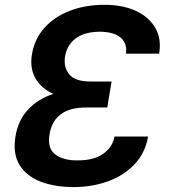

<svg xmlns="http://www.w3.org/2000/svg" viewBox="-20 -757 697 787"><path d="M198.7 -372.1Q149.4 -394.5 125.5 -435.8Q101.6 -477.1 110.8 -533.2Q121.1 -597.2 162.1 -642.8Q203.1 -688.5 266.6 -712.9Q330.1 -737.3 408.2 -737.3Q482.9 -737.3 536.9 -712.4Q590.8 -687.5 616.7 -642.3Q642.6 -597.2 632.3 -537.1H496.1Q502.4 -578.1 475.1 -602.3Q447.8 -626.5 389.2 -627Q326.2 -626.5 290.3 -599.6Q254.4 -572.8 246.6 -525.4Q239.7 -482.9 263.2 -452.9Q286.6 -422.9 351.6 -422.9H437.5L425.3 -350.6L419.9 -316.4H335Q201.7 -317.4 183.1 -207Q173.3 -148.9 206.3 -124Q239.3 -99.1 297.4 -99.6Q365.7 -99.1 404.1 -127.4Q442.4 -155.8 449.2 -197.3H586.9Q575.2 -129.4 531.2 -83.3Q487.3 -37.1 422.4 -13.7Q357.4 9.8 282.2 9.8Q203.6 9.8 145.5 -12.9Q87.4 -35.6 59.6 -81.8Q31.7 -127.9 43.5 -198.2Q54.2 -263.7 94.5 -307.4Q134.8 -351.1 198.7 -372.1Z"/></svg>

Font: Inter Semi Bold
Style: Italic
Weight: 600
Italic angle: -9.39999°
Designer: Rasmus Andersson
Foundry: rsms
Version: Version 4.000;git-3c8e0fc